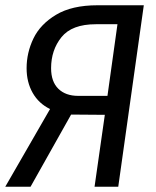

<svg xmlns="http://www.w3.org/2000/svg" viewBox="-25 -709 593 729"><path d="M521 -689 424 0H334L373 -273L245 -274L91 0H-5L165 -295Q122 -316 99 -356.5Q76 -397 76 -450Q76 -509 102 -563Q128 -617 188 -653Q248 -689 345 -689ZM421 -617H339Q248 -617 208.5 -568Q169 -519 169 -450Q169 -399 196.5 -372Q224 -345 272 -345H383Z"/></svg>

Font: Fira Sans Condensed
Style: Italic
Weight: 400
Width: 3
Italic angle: -8°
Designer: bBox Type GmbH & Carrois Corporate GbR & Edenspiekermann AG
Foundry: bBox Type GmbH & Carrois Corporate GbR & Edenspiekermann AG
Version: Version 4.301